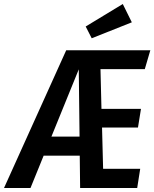

<svg xmlns="http://www.w3.org/2000/svg" viewBox="-66 -943 774 963"><path d="M595.2 -831.1 394 -751 363.8 -810.1 549.8 -922.9ZM660.2 -596.2H438L442.9 -397H641.1L626 -303.2H445.8L451.2 -96.2H637.2L622.1 0H335.9L334 -162.1H152.8L86.9 0H-45.9L266.1 -690.9H688ZM191.9 -257.8H333L329.1 -595.2Z"/></svg>

Font: Fira Sans Compressed Medium
Style: Italic
Weight: 500
Width: 3
Italic angle: -8°
Designer: Carrois Corporate & Edenspiekermann AG
Foundry: Carrois Corporate GbR & Edenspiekermann AG
Version: Version 4.203;PS 004.203;hotconv 1.0.88;makeotf.lib2.5.64775